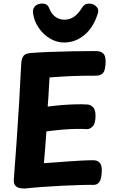

<svg xmlns="http://www.w3.org/2000/svg" viewBox="-20 -1071 663 1106"><path d="M121.3 15Q110.3 15 95.1 12.6Q79.8 10.2 68.9 -1.1Q58 -12.4 59.6 -37.1Q67.8 -143.7 75.7 -256.8Q83.6 -370 90.4 -483.6Q97.3 -597.1 102.3 -705.2Q104.3 -735.4 116 -749.7Q127.7 -764 159.9 -765.8Q207.2 -769.8 268.4 -771.9Q329.7 -774 396.9 -775.5Q464.1 -777 529.2 -777Q559.7 -777 574.1 -763.6Q588.4 -750.1 588.4 -718.9Q588.4 -669.3 574.8 -652.2Q561.2 -635 533.1 -635Q486.7 -635 452.2 -634.5Q417.7 -634 388.3 -632.5Q359 -631 330.2 -629.5Q301.4 -628 265.4 -625Q263.4 -591.4 261.8 -565.8Q260.2 -540.1 259 -515.3Q257.8 -490.6 254.8 -457Q298.8 -463 338.8 -466Q378.8 -469 415.3 -470Q451.8 -471 482.8 -469Q499.8 -469 514.9 -454.8Q530 -440.6 530.2 -406Q530.4 -359.6 514.2 -343.3Q498 -327 482 -327Q457 -329 421.6 -328.5Q386.2 -328 342.8 -324.5Q299.4 -321 247.4 -314Q243.4 -263.9 240.4 -220.4Q237.3 -177 233.1 -131Q268.1 -133 304.4 -136Q340.7 -139 377.3 -141.5Q414 -144 449.6 -146Q485.2 -148 517.7 -148Q541.6 -148 554.7 -133.3Q567.8 -118.6 566.2 -83.7Q564.7 -39.8 552.3 -22.9Q540 -6 520 -6Q500 -6 479.5 -6Q459 -6 439 -5Q392 -4 335.8 -1Q279.7 2 224 6Q168.3 10 121.3 15ZM349 -826.1Q307.1 -826.1 268.4 -848.8Q229.8 -871.6 203.2 -910.3Q176.6 -949.1 170.3 -995Q166.6 -1020.2 181.8 -1035.4Q197 -1050.6 223.4 -1050.6Q253.2 -1050.6 263.3 -1024Q271.7 -1001.6 285.3 -986.7Q299 -971.8 316 -964.7Q333 -957.6 352.1 -957.6Q381.1 -957.6 405.7 -974.1Q430.3 -990.6 450.7 -1024Q459 -1037.9 468.7 -1044.1Q478.4 -1050.3 491.9 -1050.3Q518.2 -1050.3 534.7 -1033.6Q551.2 -1016.8 543.9 -995Q519.7 -914.6 467.3 -870.3Q415 -826.1 349 -826.1Z"/></svg>

Font: Playpen Sans
Style: Regular
Weight: 400
Designer: Laura Meseguer, Veronika Burian, José Scaglione, Kostas Bartsokas, Vera Evstafieva, Tom Grace, Yorlmar Campos
Foundry: TypeTogether
Version: Version 2.000